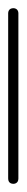

<svg xmlns="http://www.w3.org/2000/svg" viewBox="-20 -450 65 470"><path d="M0 -13H25V-418H0ZM13 -25Q9 -25 6 -23.5Q3 -22 1.5 -19Q0 -16 0 -13Q0 -9 1.5 -6Q3 -3 6 -1.5Q9 0 13 0Q16 0 19 -1.5Q22 -3 23.5 -6Q25 -9 25 -13Q25 -16 23.5 -19Q22 -22 19 -23.5Q16 -25 13 -25ZM13 -430Q9 -430 6 -428.5Q3 -427 1.5 -424Q0 -421 0 -418Q0 -414 1.5 -411Q3 -408 6 -406.5Q9 -405 13 -405Q16 -405 19 -406.5Q22 -408 23.5 -411Q25 -414 25 -418Q25 -421 23.5 -424Q22 -427 19 -428.5Q16 -430 13 -430Z"/></svg>

Font: Wavefont Thin
Style: Regular
Weight: 100
Monospace: yes
Version: Version 3.005;gftools[0.9.33]